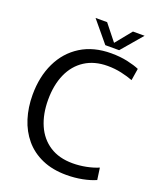

<svg xmlns="http://www.w3.org/2000/svg" viewBox="-164 -1001 923 1113"><g transform="rotate(20 297.5 -444.5)"><path d="M381.4 12Q295.5 12 230.9 -16.5Q166.3 -44.9 123.7 -95.7Q81 -146.5 59.9 -213.7Q38.8 -280.9 38.8 -358.7Q38.8 -470.1 80.1 -556.3Q121.3 -642.5 199.4 -691.3Q277.4 -740 386.4 -740Q441.3 -740 487.6 -729.8Q533.8 -719.6 560.6 -707.4L548.8 -633.9Q517.8 -645.9 476.8 -655Q435.9 -664 391.4 -664Q310.3 -664 252.1 -626.6Q193.9 -589.2 163.6 -521.3Q133.3 -453.4 133.3 -362.2Q133.3 -273.8 162.6 -206.7Q191.9 -139.5 249.8 -101.8Q307.7 -64 392 -64Q433.5 -64 475.3 -72.3Q517.2 -80.7 549.8 -94.7L560.1 -21.7Q526.3 -6.4 479 2.8Q431.7 12 381.4 12ZM336.7 -772.4 229.6 -901.4H300.9L379.7 -802.3L460.3 -901.4H532.1L422 -772.4Z"/></g></svg>

Font: Murecho Thin
Style: Regular
Weight: 100
Designer: Neil Summerour
Foundry: Positype
Version: Version 1.010